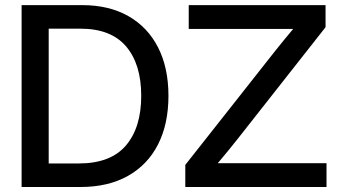

<svg xmlns="http://www.w3.org/2000/svg" viewBox="-20 -748 1353 768"><path d="M301.8 0H66.4V-727.5H309.1Q416 -727.5 493.4 -683.6Q570.8 -639.6 612.3 -558.3Q653.8 -477.1 653.8 -364.7Q653.8 -252 612.1 -170.2Q570.3 -88.4 491.5 -44.2Q412.6 0 301.8 0ZM174.8 -94.2H294.9Q422.4 -94.2 483.6 -166Q544.9 -237.8 544.9 -364.7Q544.9 -491.2 484.4 -562.3Q423.8 -633.3 302.2 -633.3H174.8ZM721.2 0V-88.4L1082 -545.9Q1099.1 -567.4 1116.9 -589.1Q1134.8 -610.8 1152.8 -632.3H734.9V-727.5H1282.2V-639.2L928.7 -189.9Q910.2 -166.5 890.6 -142.6Q871.1 -118.7 851.1 -95.2H1286.1V0Z"/></svg>

Font: Inter Display Medium
Style: Regular
Weight: 500
Designer: Rasmus Andersson
Foundry: rsms
Version: Version 4.001;git-9221beed3